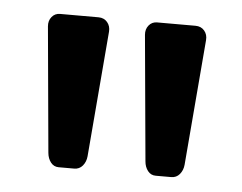

<svg xmlns="http://www.w3.org/2000/svg" viewBox="-34 -877 484 384"><g transform="rotate(5 208.0 -685.0)"><path d="M73.2 -559.1 50.3 -811Q49.3 -822.3 55.7 -830.1Q62 -837.9 72.3 -837.9H149.4Q160.6 -837.9 167.2 -830.1Q173.8 -822.3 172.9 -811L151.9 -559.1Q150.9 -547.9 144.3 -540Q137.7 -532.2 127.4 -532.2H96.2Q86.4 -532.2 80.3 -540Q74.2 -547.9 73.2 -559.1ZM268.1 -559.1 245.1 -811Q244.1 -822.3 250.5 -830.1Q256.8 -837.9 267.1 -837.9H344.2Q355.5 -837.9 362.1 -830.1Q368.7 -822.3 367.7 -811L346.7 -559.1Q345.7 -547.9 339.1 -540Q332.5 -532.2 322.3 -532.2H291Q281.2 -532.2 275.1 -540Q269 -547.9 268.1 -559.1Z"/></g></svg>

Font: Capriola
Style: Regular
Weight: 400
Designer: Viktoriya Grabowska
Foundry: Viktoriya Grabowska
Version: Version 1.007